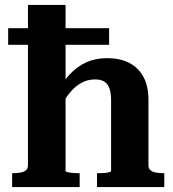

<svg xmlns="http://www.w3.org/2000/svg" viewBox="-20 -756 700 776"><path d="M644 0H372V-56H373Q384 -56 397 -56.5Q410 -57 419.5 -59.5Q429 -62 429 -65V-350Q429 -380 422.5 -398.5Q416 -417 402 -426Q388 -435 364 -435Q335 -435 310.5 -422Q286 -409 265 -384.5Q244 -360 226 -324L204 -373Q230 -421 260.5 -454Q291 -487 328.5 -504Q366 -521 413 -521Q464 -521 501 -502.5Q538 -484 559 -446.5Q580 -409 580 -352V-88Q580 -75 588 -68Q596 -61 610.5 -58.5Q625 -56 642 -56H644ZM93 -736H245V-65Q245 -62 254 -60Q263 -58 275.5 -57Q288 -56 299 -56H302V0H29V-56H30Q48 -56 62.5 -58.5Q77 -61 85 -68Q93 -75 93 -88ZM421 -642V-575H13V-642Z"/></svg>

Font: Roboto Serif 28pt SemiBold
Style: Regular
Weight: 600
Designer: Greg Gazdowicz
Foundry: Commercial Type
Version: Version 1.008